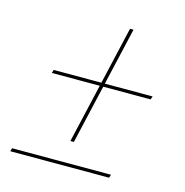

<svg xmlns="http://www.w3.org/2000/svg" viewBox="-95 -711 771 800"><g transform="rotate(15 290.5 -311.0)"><path d="M384 -622 265 -106H250L369 -622ZM533 -374 528 -360H102L106 -374ZM450 -14 445 0H19L23 -14Z"/></g></svg>

Font: Kantumruy Pro Thin
Style: Italic
Weight: 250
Italic angle: -13°
Version: Version 1.002